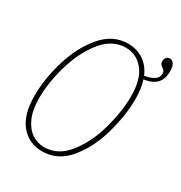

<svg xmlns="http://www.w3.org/2000/svg" viewBox="-181 -896 975 1036"><g transform="rotate(30 306.5 -378.5)"><path d="M45 -230Q45 -336 80 -451.5Q115 -567 182.5 -646Q250 -725 344 -725Q396 -725 438 -698.5Q480 -672 503 -618Q539 -623 561.5 -637.5Q584 -652 584 -676Q584 -687 580 -693Q576 -699 567 -705Q558 -711 553.5 -717.5Q549 -724 549 -737Q549 -749 557 -758.5Q565 -768 578 -768Q594 -768 603.5 -752.5Q613 -737 613 -710Q613 -658 586.5 -631.5Q560 -605 510 -599Q526 -549 526 -486Q526 -384 493.5 -268Q461 -152 394 -70.5Q327 11 229 11Q148 11 96.5 -49.5Q45 -110 45 -230ZM498 -486Q498 -593 454 -646.5Q410 -700 344 -700Q260 -700 198.5 -623.5Q137 -547 105 -436.5Q73 -326 73 -230Q73 -158 94.5 -109.5Q116 -61 151 -37.5Q186 -14 228 -14Q314 -14 375.5 -92.5Q437 -171 467.5 -282Q498 -393 498 -486Z"/></g></svg>

Font: Noto Serif CondThin
Style: Italic
Weight: 250
Width: 3
Italic angle: -12°
Designer: Monotype Design Team
Foundry: Monotype Imaging Inc.
Version: Version 1.001